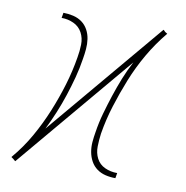

<svg xmlns="http://www.w3.org/2000/svg" viewBox="-65 -585 630 649"><g transform="rotate(10 250.0 -260.0)"><path d="M29 2H28Q28 2 28 2Q28 2 28 2L21 -4L14 -9V-10Q48 -50 73.5 -95Q99 -140 118.5 -187.5Q138 -235 152.5 -283Q167 -331 175 -380Q179 -402 179.5 -424.5Q180 -447 170 -465.5Q160 -484 140.5 -493Q121 -502 99 -502L102 -520Q119 -520 136 -516Q153 -512 166 -502.5Q179 -493 187 -478.5Q195 -464 197.5 -447Q200 -430 198.5 -412.5Q197 -395 194 -378Q189 -345 180.5 -313Q172 -281 161.5 -249Q151 -217 138 -185.5Q125 -154 110 -124L445 -522H446Q446 -522 446 -522Q446 -522 446 -522L452 -516L460 -511L459 -510Q426 -470 400 -425Q374 -380 355 -332.5Q336 -285 321 -237Q306 -189 298 -140Q295 -118 294.5 -95.5Q294 -73 303.5 -54.5Q313 -36 332.5 -27Q352 -18 375 -18L372 0Q354 0 337.5 -4Q321 -8 308 -17.5Q295 -27 287 -41.5Q279 -56 276 -73Q273 -90 274.5 -107.5Q276 -125 279 -142Q284 -175 293 -207Q302 -239 312.5 -271Q323 -303 335.5 -334.5Q348 -366 364 -396Z"/></g></svg>

Font: Iosevka SS04 Thin
Style: Italic
Weight: 100
Italic angle: -9°
Monospace: yes
Designer: Belleve Invis
Foundry: Belleve Invis
Version: Version 19.0.0; ttfautohint (v1.8.4)